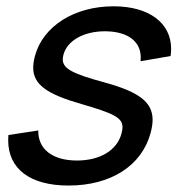

<svg xmlns="http://www.w3.org/2000/svg" viewBox="-20 -575 570 610"><path d="M197.7 14.5C332.2 14.5 430.6 -48.5 458.6 -153C462.6 -168.1 464.8 -181.9 464.8 -194.4C464.8 -250.9 421.1 -283.1 312.5 -313C210.6 -340.5 179.4 -357 179.4 -386.2C179.4 -390.9 180.2 -396 181.7 -401.5C193.6 -446.1 246.5 -475.6 313 -475.6C315.1 -475.6 317.3 -475.6 319.5 -475.5C387.4 -473.6 427.2 -442.7 427.2 -392.1C427.2 -388.3 427 -384.5 426.5 -380.5L522 -397C523.1 -404.8 523.7 -412.4 523.7 -419.8C523.7 -502 453.7 -555 340.8 -555C216.3 -555 116.4 -492 91 -397C87.4 -383.6 85.5 -371.3 85.5 -360.1C85.5 -306.6 128.8 -275.9 238.6 -244.5C340.2 -215.1 369.2 -201.1 369.2 -171.2C369.2 -165.1 368 -158.3 365.9 -150.5C351.7 -97.5 298 -65 224.5 -65C146.5 -65 100.3 -101.5 101.6 -160.5L6.7 -146C6.2 -140.4 6 -134.9 6 -129.6C6 -38.2 75.8 14.5 197.7 14.5Z"/></svg>

Font: Manrope
Style: MediumItalic
Weight: 500
Italic angle: -15°
Designer: Mikhail Sharanda
Foundry: Mikhail Sharanda
Version: Version 4.502;hotconv 1.0.109;makeotfexe 2.5.65596